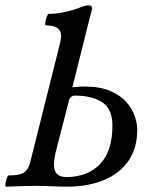

<svg xmlns="http://www.w3.org/2000/svg" viewBox="-23 -696 553 719"><path d="M0 3Q-4 3 -2.5 -7.5Q-1 -18 2.5 -28.5Q6 -39 9 -39Q56 -39 71 -53Q86 -67 92 -96L202 -535Q204 -542 205 -549Q206 -556 206 -561Q206 -601 149 -601Q145 -601 146.5 -611.5Q148 -622 152 -633Q156 -644 159 -644Q213 -644 280 -669Q287 -672 294.5 -674Q302 -676 308 -676Q322 -676 322 -663Q320 -656 318.5 -649.5Q317 -643 314 -633L248 -369Q272 -372 294 -372Q351 -372 389.5 -355.5Q428 -339 450 -314Q472 -289 481.5 -261Q491 -233 491 -211Q491 -141 458 -93.5Q425 -46 365.5 -21.5Q306 3 229 3Q200 3 171 1.5Q142 0 113 0Q87 0 58.5 1Q30 2 0 3ZM225 -33Q305 -33 351.5 -81.5Q398 -130 398 -225Q398 -289 359 -313.5Q320 -338 259 -338Q240 -338 235 -319L184 -120Q182 -109 180.5 -98.5Q179 -88 179 -80Q179 -33 225 -33Z"/></svg>

Font: Junicode Two Beta Condensed Medium
Style: Italic
Weight: 500
Width: 3
Italic angle: -9°
Version: Version 1.053; ttfautohint (v1.8.4)